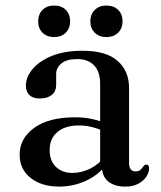

<svg xmlns="http://www.w3.org/2000/svg" viewBox="-20 -663 582 694"><path d="M348.5 -61.5V-71.5L342 -74.5V-360Q342 -403.5 320.2 -426.5Q298.5 -449.5 259 -449.5Q221 -449.5 202 -433.8Q183 -418 183 -396V-357Q183 -332.5 167 -319.8Q151 -307 123.5 -307Q99 -307 86.2 -319.5Q73.5 -332 73.5 -353.5Q73.5 -384 97.5 -413Q121.5 -442 167.2 -460.8Q213 -479.5 278.5 -479.5Q363.5 -479.5 405 -443Q446.5 -406.5 446.5 -345V-74.5Q446.5 -58 452.8 -50.8Q459 -43.5 470 -43.5Q482 -43.5 487.5 -49Q493 -54.5 497 -60Q499.5 -63.5 502 -65.8Q504.5 -68 508.5 -68Q514 -68 516.5 -64.2Q519 -60.5 519 -54Q519 -39.5 509 -24.5Q499 -9.5 480 1Q461 11.5 433 11.5Q393.5 11.5 371 -7.2Q348.5 -26 348.5 -61.5ZM51 -104Q51 -163 103.8 -201Q156.5 -239 250.5 -239Q284.5 -239 313 -232.8Q341.5 -226.5 363 -216.5L355 -189.5Q334.5 -198 312.8 -203.8Q291 -209.5 265 -209.5Q215.5 -209.5 187.5 -185.8Q159.5 -162 159.5 -121Q159.5 -81 182.5 -59.5Q205.5 -38 241 -38Q274 -38 305 -53Q336 -68 358 -96L368.5 -73Q339 -32.5 292.5 -10.5Q246 11.5 194 11.5Q130.5 11.5 90.8 -19.8Q51 -51 51 -104ZM176 -529Q149.5 -529 133.8 -544.8Q118 -560.5 118 -585.5Q118 -611.5 133.8 -627.2Q149.5 -643 176 -643Q202 -643 217.8 -627.2Q233.5 -611.5 233.5 -585.5Q233.5 -561 217.8 -545Q202 -529 176 -529ZM364.5 -529Q338.5 -529 322.5 -544.8Q306.5 -560.5 306.5 -586Q306.5 -611 322.5 -627Q338.5 -643 364.5 -643Q391.5 -643 407.2 -627.2Q423 -611.5 423 -585.5Q423 -561 407.2 -545Q391.5 -529 364.5 -529Z"/></svg>

Font: Fraunces Wonky
Style: Regular
Weight: 400
Version: Version 1.000;[b76b70a41]